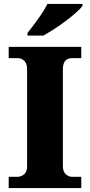

<svg xmlns="http://www.w3.org/2000/svg" viewBox="-20 -951 455 971"><path d="M24 0V-57H70Q87 -57 102 -69.5Q117 -82 117 -109V-600Q117 -631 102 -644Q87 -657 70 -657H24V-714H391V-657H344Q323 -657 310.5 -644Q298 -631 298 -599V-111Q298 -84 312 -70.5Q326 -57 344 -57H391V0ZM119 -784Q134 -803 153.5 -829Q173 -855 191 -882Q209 -909 220 -931H397V-921Q388 -908 365.5 -888Q343 -868 314 -846Q285 -824 254.5 -804.5Q224 -785 199 -771H119Z"/></svg>

Font: Noto Serif ExtraBold
Style: Regular
Weight: 800
Designer: Monotype Design Team
Foundry: Monotype Imaging Inc.
Version: Version 2.014